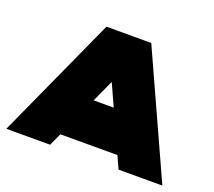

<svg xmlns="http://www.w3.org/2000/svg" viewBox="-94 -642 851 765"><g transform="rotate(20 331.0 -259.5)"><path d="M475.8 0H661.5L425.7 -518.8H235.8L0 0H185.7L209.8 -53H451.7ZM288.2 -225.5 330.8 -319.1 373.3 -225.5Z"/></g></svg>

Font: JUMBOTRON
Style: Regular
Weight: 400
Designer: Ian Langley
Foundry: Ian Langley
Version: Version 1.005;Fontself Maker 3.5.8